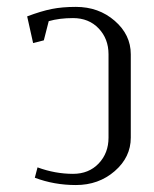

<svg xmlns="http://www.w3.org/2000/svg" viewBox="-20 -532 444 552"><path d="M58.1 -484.9Q98.1 -500 128.4 -506.1Q158.7 -512.2 198.2 -512.2Q263.7 -512.2 309.8 -472.2Q356 -432.1 356 -376V-136.2Q356 -80.1 309.8 -40Q263.7 0 198.2 0Q135.7 0 80.1 -21L87.9 -50.8Q138.7 -32.2 189.9 -32.2Q235.4 -32.2 263.7 -62Q292 -91.8 292 -136.2V-376Q292 -420.4 263.7 -450.2Q235.4 -480 189.9 -480Q150.9 -480 120.1 -471.2L106 -416L75.2 -408.2Z"/></svg>

Font: Gawaa
Style: Regular
Weight: 400
Designer: T. Christopher White
Version: Version 1.0